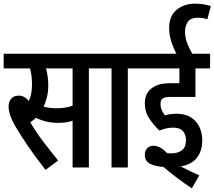

<svg xmlns="http://www.w3.org/2000/svg" viewBox="-20 -916 1173 1050"><path d="M466 -542V0H377V-256Q358 -249 338.5 -246.5Q319 -244 297 -244Q262 -244 230.5 -252Q199 -260 177 -272Q162 -258 146 -247Q175 -196 217 -141Q259 -86 298 -38L229 13Q171 -61 132 -118.5Q93 -176 63 -227Q44 -260 35.5 -286.5Q27 -313 27 -334Q27 -358 40.5 -375.5Q54 -393 84 -393Q113 -393 138 -364Q146 -382 150.5 -403.5Q155 -425 155 -455Q155 -504 144 -542H0V-622H540V-542ZM287 -324Q313 -324 334 -327Q355 -330 377 -338V-542H232Q237 -523 240.5 -498.5Q244 -474 244 -450Q244 -413 236.5 -383.5Q229 -354 218 -333Q252 -324 287 -324Z M679 -542V0H590V-542H528V-622H753V-542Z M927 -218Q891 -218 852 -202Q822 -230 797 -267Q772 -304 772 -351Q772 -399 802 -427Q819 -443 844.5 -452Q870 -461 920 -461H961V-542H741V-622H1129V-542H1049V-386H911Q892 -386 882 -383Q872 -380 866 -374Q858 -366 858 -348Q858 -329 864.5 -314Q871 -299 882 -285Q897 -290 914 -292Q931 -294 944 -294Q1013 -294 1049.5 -253Q1086 -212 1086 -147Q1086 -91 1057 -53.5Q1028 -16 968 -6Q1019 21 1070 43L1029 114Q987 86 948.5 57Q910 28 874 -3Q829 -6 800.5 -20.5Q772 -35 772 -69Q772 -92 785 -105.5Q798 -119 819 -119Q835 -119 854 -110Q873 -101 893 -79Q904 -77 914 -77Q952 -77 974.5 -94Q997 -111 997 -149Q997 -180 980.5 -199Q964 -218 927 -218ZM949 -615Q930 -648 917.5 -686.5Q905 -725 905 -762Q905 -829 946 -862.5Q987 -896 1047 -896Q1072 -896 1092.5 -892.5Q1113 -889 1133 -883L1114 -811Q1088 -819 1062 -819Q1023 -819 1007.5 -797Q992 -775 992 -744Q992 -710 1004 -679Q1016 -648 1035 -615Z"/></svg>

Font: Noto Sans ExtraCondensed Medium
Style: Regular
Weight: 500
Width: 2
Designer: Monotype Design Team
Foundry: Monotype Imaging Inc.
Version: Version 2.013; ttfautohint (v1.8.4.7-5d5b)